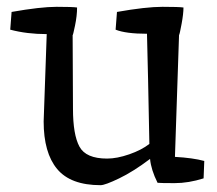

<svg xmlns="http://www.w3.org/2000/svg" viewBox="-20 -531 635 563"><path d="M294 -66Q323 -66 359 -78.5Q395 -91 418 -109Q414 -322 411 -432Q349 -432 319 -444L323 -496Q408 -511 456.5 -511Q505 -511 518 -509Q518 -491 512.5 -461Q507 -431 505 -428L493 -71Q546 -68 579 -59L577 -8Q533 6 492 6Q451 6 442 5Q423 -33 420 -65Q371 -28 329.5 -8Q288 12 275 12Q187 12 147.5 -35.5Q108 -83 108 -175Q108 -176 117 -431Q59 -431 10 -444L14 -496Q99 -511 146 -511Q193 -511 206 -509Q206 -485 200 -456Q194 -427 193 -428L194 -212Q194 -136 213 -101Q232 -66 294 -66Z"/></svg>

Font: Inika
Style: Regular
Weight: 400
Designer: Constanza Artigas Preller
Foundry: Constanza Artigas Preller
Version: Version 1.001